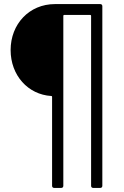

<svg xmlns="http://www.w3.org/2000/svg" viewBox="-20 -720 609 940"><path d="M249 -700C123 -700 32 -602 32 -475C32 -351 117 -257 231 -250C234 -250 235 -248 235 -246V190C235 196 239 200 245 200H280C286 200 290 196 290 190V-643C290 -645 292 -647 294 -647H422C424 -647 426 -645 426 -643V190C426 196 430 200 436 200H471C477 200 481 196 481 190V-690C481 -696 477 -700 471 -700Z"/></svg>

Font: Elastic
Style: elastic
Weight: 400
Designer: Jeremy Tribby
Foundry: Tribby Type
Version: Version 1.422;hotconv 1.0.109;makeotfexe 2.5.65596